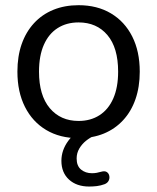

<svg xmlns="http://www.w3.org/2000/svg" viewBox="-20 -515 596 728"><path d="M277.9 8.9Q207.2 8.9 155.2 -22.1Q103.2 -53.1 74.6 -109.8Q46 -166.5 46 -243.4Q46 -301.3 62.1 -347.6Q78.3 -393.8 108.9 -427.1Q139.5 -460.3 182.3 -477.8Q225.2 -495.3 277.9 -495.3Q348.6 -495.3 400.6 -464.3Q452.7 -433.3 481.3 -376.8Q509.9 -320.3 509.9 -243.4Q509.9 -185.5 493.7 -139Q477.6 -92.5 446.9 -59.3Q416.3 -26.1 373.8 -8.6Q331.2 8.9 277.9 8.9ZM277.9 -56.4Q323.4 -56.4 357.2 -78.1Q391.1 -99.8 409.5 -141.7Q427.9 -183.5 427.9 -243.4Q427.9 -334 387.3 -382Q346.7 -430 277.9 -430Q232.4 -430 198.6 -408.5Q164.8 -387 146.4 -345.4Q127.9 -303.8 127.9 -243.4Q127.9 -153.3 168.8 -104.8Q209.7 -56.4 277.9 -56.4ZM318 192.3Q270.5 192.3 241.6 165.9Q212.8 139.5 212.8 94.7Q212.8 54.8 238.4 19.6Q264 -15.6 308.4 -36.2L336.9 0Q321.5 6.5 306.1 18.8Q290.8 31.1 280.7 48.2Q270.6 65.3 270.6 86Q270.6 114.2 287.4 128Q304.2 141.8 328.7 141.8Q337.8 141.8 346.4 140.3Q354.9 138.7 363.5 136.2Q377.2 132.3 384.8 137.2Q392.4 142.1 394.4 151.7Q396.4 161.2 392 170.1Q387.6 178.9 376.8 183.3Q361.9 188.8 347 190.6Q332 192.3 318 192.3Z"/></svg>

Font: Nunito ExtraLight
Style: Regular
Weight: 200
Designer: Vernon Adams
Foundry: Vernon Adams
Version: Version 3.602